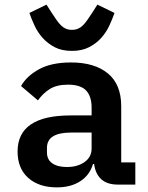

<svg xmlns="http://www.w3.org/2000/svg" viewBox="-20 -798 640 830"><path d="M490 0Q443 0 417.5 -23.5Q392 -47 387 -89H382Q368 -41 327 -14.5Q286 12 226 12Q148 12 102 -29Q56 -70 56 -143Q56 -299 285 -299H376V-333Q376 -382 352 -407Q328 -432 274 -432Q225 -432 195 -413Q165 -394 144 -364L71 -426Q95 -469 148.5 -498.5Q202 -528 287 -528Q389 -528 446.5 -480.5Q504 -433 504 -339V-96H565V0ZM269 -76Q315 -76 345.5 -97.5Q376 -119 376 -156V-225H288Q183 -225 183 -159V-139Q183 -108 206 -92Q229 -76 269 -76ZM291 -578Q247 -578 216.5 -594Q186 -610 164.5 -634Q143 -658 129.5 -687Q116 -716 107 -742L181 -778L202 -745Q214 -727 223.5 -713Q233 -699 243 -689Q253 -679 264.5 -674Q276 -669 291 -669Q306 -669 317.5 -674Q329 -679 339 -689Q349 -699 358.5 -713Q368 -727 380 -745L401 -778L475 -742Q466 -716 452.5 -687Q439 -658 417.5 -634Q396 -610 365 -594Q334 -578 291 -578Z"/></svg>

Font: IBM Plex Mono SmBld
Style: Regular
Weight: 600
Monospace: yes
Designer: Mike Abbink, Paul van der Laan, Pieter van Rosmalen
Foundry: Bold Monday
Version: Version 2.3